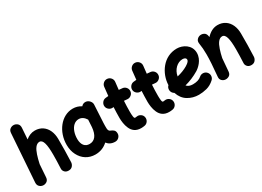

<svg xmlns="http://www.w3.org/2000/svg" viewBox="-20 -1519 3225 2362"><g transform="rotate(-30 1592.5 -338.5)"><path d="M106 73.7C124.5 75.2 142.1 70.8 159.2 59.6C175.8 48.3 185.1 30.3 186.5 5.4L199.2 -174.8L200.7 -180.7C209 -221.2 219.2 -258.8 231 -294.4C254.4 -365.2 286.6 -414.1 333 -414.1C384.3 -414.1 402.3 -335.9 402.3 -189.9C402.3 -133.8 400.4 -71.3 397 1C395.5 20 401.4 36.6 414.6 51.3C427.2 65.9 445.8 73.2 470.2 73.2C493.7 73.2 511.7 65.9 524.9 50.8C538.1 35.6 544.9 18.6 546.4 0.5C552.2 -109.4 552.2 -223.1 552.2 -328.1C552.2 -372.1 544.4 -411.6 528.8 -447.3C497.1 -517.6 436.5 -562.5 352.1 -562.5C302.7 -562.5 259.8 -543 222.7 -511.7L233.9 -671.4C235.4 -696.3 229 -715.3 214.8 -729C200.2 -742.2 183.6 -749.5 165.5 -751C146.5 -752.4 128.9 -747.6 112.8 -736.3C96.2 -725.1 86.9 -707 85.4 -682.1L38.1 -5.4C36.6 18.6 43 37.6 57.1 51.3C71.3 64.5 87.9 72.3 106 73.7Z M1144 52.2C1164.6 52.2 1182.1 44.9 1196.8 30.3C1211.4 15.6 1218.8 -2 1218.8 -22C1218.8 -43.9 1213.4 -60.1 1202.6 -70.3C1191.4 -80.6 1180.2 -87.9 1168.5 -92.3C1139.2 -100.1 1133.3 -119.6 1131.8 -143.6C1131.3 -151.9 1130.9 -165 1131.3 -182.1C1131.8 -199.2 1132.3 -214.4 1132.8 -228.5C1133.3 -233.4 1133.3 -238.3 1133.8 -243.2L1146 -471.7C1147.5 -491.2 1141.1 -509.3 1127 -525.9C1112.8 -542.5 1095.7 -552.2 1075.7 -555.2C1048.8 -558.6 1023.9 -547.9 1009.8 -528.3C974.1 -551.3 934.6 -563 892.1 -563C728 -563 603.5 -399.4 605 -210.9C605.5 -157.2 616.2 -109.4 637.7 -67.9C680.2 16.1 757.8 66.9 855 66.9C922.4 66.9 981 44.4 1030.3 -1C1056.2 32.7 1093.8 52.2 1144 52.2ZM856.9 -81.5C792 -81.5 755.4 -127.4 753.9 -209C753.9 -246.6 759.3 -280.8 770.5 -312C792.5 -374 835.4 -414.6 890.6 -414.6C931.6 -414.6 964.4 -391.1 989.7 -350.6L984.9 -266.1C984.4 -264.2 984.4 -262.2 984.4 -260.3C983.9 -256.8 983.9 -252.9 983.9 -248.5C974.6 -136.7 929.2 -81.5 856.9 -81.5Z M1614.3 -391.1C1616.7 -411.1 1611.8 -429.7 1599.6 -445.8C1586.9 -461.9 1570.3 -471.7 1550.3 -474.1C1533.7 -476.1 1516.6 -477.5 1498.5 -479C1502.4 -514.2 1506.3 -549.3 1510.3 -585C1512.7 -605 1507.8 -623.5 1495.1 -639.6C1481.9 -655.8 1465.3 -665 1445.3 -667.5C1425.3 -669.9 1407.2 -665 1391.1 -652.3C1375 -639.2 1365.2 -622.6 1362.8 -602.5C1358.4 -561.5 1353.5 -519.5 1349.6 -478C1335.9 -477.1 1322.3 -475.6 1309.1 -474.1C1289.1 -471.7 1272.9 -462.4 1260.3 -446.3C1247.6 -429.7 1242.2 -411.1 1244.6 -391.1C1247.1 -371.1 1256.8 -355 1272.9 -342.3C1289.1 -329.6 1307.6 -324.2 1327.6 -326.7C1331.1 -327.1 1334.5 -327.1 1337.9 -327.6C1335.4 -276.9 1333.5 -225.6 1333.5 -173.3C1333.5 -153.3 1335.4 -129.9 1339.4 -103C1343.3 -75.7 1351.1 -49.3 1362.3 -23.4C1385.3 28.8 1428.7 66.9 1502.9 66.9C1518.6 66.9 1535.2 65.9 1552.7 62.5C1572.8 59.1 1588.9 48.3 1600.6 31.2C1611.8 14.2 1615.7 -4.4 1612.3 -24.4C1608.9 -44.4 1598.6 -60.1 1581.5 -71.8C1564.5 -83.5 1545.9 -87.4 1525.9 -84C1516.6 -82.5 1509.3 -81.5 1502.9 -81.5C1493.7 -81.5 1488.3 -90.8 1485.8 -109.9C1483.4 -128.4 1481.9 -149.4 1481.9 -173.3C1481.9 -226.1 1483.4 -278.3 1486.8 -330.6C1502 -329.6 1517.1 -328.1 1531.2 -326.7C1551.3 -324.2 1569.8 -329.6 1585.9 -342.3C1602.1 -354.5 1611.8 -371.1 1614.3 -391.1Z M2012.2 -391.1C2014.6 -411.1 2009.8 -429.7 1997.6 -445.8C1984.9 -461.9 1968.3 -471.7 1948.2 -474.1C1931.6 -476.1 1914.6 -477.5 1896.5 -479C1900.4 -514.2 1904.3 -549.3 1908.2 -585C1910.6 -605 1905.8 -623.5 1893.1 -639.6C1879.9 -655.8 1863.3 -665 1843.3 -667.5C1823.2 -669.9 1805.2 -665 1789.1 -652.3C1772.9 -639.2 1763.2 -622.6 1760.7 -602.5C1756.3 -561.5 1751.5 -519.5 1747.6 -478C1733.9 -477.1 1720.2 -475.6 1707 -474.1C1687 -471.7 1670.9 -462.4 1658.2 -446.3C1645.5 -429.7 1640.1 -411.1 1642.6 -391.1C1645 -371.1 1654.8 -355 1670.9 -342.3C1687 -329.6 1705.6 -324.2 1725.6 -326.7C1729 -327.1 1732.4 -327.1 1735.8 -327.6C1733.4 -276.9 1731.4 -225.6 1731.4 -173.3C1731.4 -153.3 1733.4 -129.9 1737.3 -103C1741.2 -75.7 1749 -49.3 1760.3 -23.4C1783.2 28.8 1826.7 66.9 1900.9 66.9C1916.5 66.9 1933.1 65.9 1950.7 62.5C1970.7 59.1 1986.8 48.3 1998.5 31.2C2009.8 14.2 2013.7 -4.4 2010.3 -24.4C2006.8 -44.4 1996.6 -60.1 1979.5 -71.8C1962.4 -83.5 1943.8 -87.4 1923.8 -84C1914.6 -82.5 1907.2 -81.5 1900.9 -81.5C1891.6 -81.5 1886.2 -90.8 1883.8 -109.9C1881.3 -128.4 1879.9 -149.4 1879.9 -173.3C1879.9 -226.1 1881.3 -278.3 1884.8 -330.6C1899.9 -329.6 1915 -328.1 1929.2 -326.7C1949.2 -324.2 1967.8 -329.6 1983.9 -342.3C2000 -354.5 2009.8 -371.1 2012.2 -391.1Z M2545.4 -8.8C2560.5 -22.5 2568.8 -39.6 2569.8 -60.5C2570.8 -81.1 2564.5 -98.6 2550.8 -113.8C2537.1 -128.9 2520 -137.2 2499.5 -138.2C2479 -139.2 2460.9 -132.8 2445.8 -119.1C2418 -94.2 2377.4 -81.5 2324.2 -81.5C2285.6 -81.5 2256.8 -92.8 2236.8 -115.7C2307.1 -133.8 2374.5 -162.1 2439 -200.7C2474.6 -222.2 2559.1 -291 2559.1 -393.1C2559.1 -508.3 2452.6 -563 2369.6 -563C2275.4 -563 2198.2 -521 2144 -455.6C2089.8 -390.1 2059.6 -306.2 2057.1 -224.1C2040 -208 2032.7 -188 2034.2 -165C2035.6 -138.2 2051.8 -116.2 2073.2 -104.5C2092.3 -46.4 2125 -2.9 2170.9 24.9C2216.8 52.7 2268.1 66.9 2324.2 66.9C2360.8 66.9 2398.4 62 2437 52.2C2475.6 42 2511.7 22 2545.4 -8.8ZM2365.2 -414.6C2396 -414.6 2415 -401.9 2415 -380.9C2415 -363.8 2401.9 -344.2 2357.4 -317.4C2314.5 -292 2264.6 -272.9 2208.5 -259.8C2223.1 -350.6 2293 -414.6 2365.2 -414.6Z M2633.8 -10.7C2631.3 13.2 2637.2 31.7 2650.9 44.9C2664.6 58.1 2680.2 65.9 2698.2 67.4C2717.3 69.3 2735.4 64.9 2752.4 54.7C2769.5 43.9 2778.8 26.9 2781.2 2.9C2787.6 -67.9 2793 -127.9 2796.4 -180.7C2804.7 -221.2 2814.9 -258.8 2826.7 -294.4C2850.1 -365.2 2882.3 -414.1 2928.7 -414.1C2980 -414.1 2998 -335.9 2998 -189.9C2998 -133.8 2996.1 -71.3 2992.7 1C2991.2 20 2997.1 36.6 3010.3 51.3C3022.9 65.9 3041.5 73.2 3065.9 73.2C3089.4 73.2 3107.4 65.9 3120.6 50.8C3133.8 35.6 3140.6 18.6 3142.1 0.5C3147.9 -109.4 3147.9 -223.1 3147.9 -328.1C3147.9 -372.1 3140.1 -411.6 3124.5 -447.3C3092.8 -517.6 3032.2 -562.5 2947.8 -562.5C2885.3 -562.5 2832.5 -530.8 2789.6 -483.9C2789.1 -489.3 2788.1 -495.1 2787.1 -500.5C2782.7 -525.4 2771.5 -543 2752.4 -552.2C2733.4 -561.5 2713.9 -563.5 2694.8 -559.1C2678.2 -554.7 2664.1 -545.9 2652.8 -532.2C2641.1 -518.1 2637.2 -500 2640.6 -477.5C2648.9 -426.3 2652.8 -377.9 2652.8 -315.9C2652.8 -243.2 2647 -149.9 2633.8 -10.7Z"/></g></svg>

Font: Mikhak ExtraBold
Style: Regular
Weight: 800
Designer: Amin Abedi
Version: Version 3.2